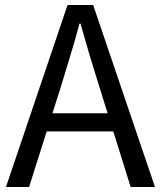

<svg xmlns="http://www.w3.org/2000/svg" viewBox="-20 -753 648 773"><path d="M4 0 252 -733H355L604 0H506L378 -410Q358 -473 340 -533.5Q322 -594 304 -658H300Q283 -594 264.5 -533.5Q246 -473 227 -410L97 0ZM133 -224V-297H471V-224Z"/></svg>

Font: Noto Sans TC
Style: Regular
Weight: 400
Designer: Ryoko NISHIZUKA  (kana, bopomofo & ideographs); Paul D. Hunt (Latin, Greek & Cyrillic); Sandoll Communications , Soo-you
Foundry: Adobe
Version: Version 2.004-H2;hotconv 1.0.118;makeotfexe 2.5.65603